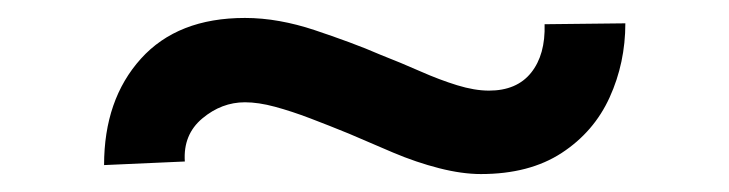

<svg xmlns="http://www.w3.org/2000/svg" viewBox="-20 -461 813 214"><path d="M516 -267Q495 -267 469.5 -273.5Q444 -280 418 -291Q392 -302 369 -312Q347 -321 326 -329Q305 -337 286.5 -342Q268 -347 253 -347Q227 -347 205.5 -329Q184 -311 186 -281L96 -277Q96 -350 137 -395.5Q178 -441 253 -441Q272 -441 291.5 -437.5Q311 -434 330.5 -427.5Q350 -421 369 -414Q388 -407 404 -400Q427 -391 448.5 -381.5Q470 -372 489.5 -366Q509 -360 525 -360Q556 -360 572 -380Q588 -400 587 -434L677 -435Q677 -391 659.5 -352.5Q642 -314 606 -290.5Q570 -267 516 -267Z"/></svg>

Font: Lexend Tera
Style: Regular
Weight: 400
Designer: Bonnie Shaver-Troup, Thomas Jockin
Foundry: Lexend
Version: Version 1.007